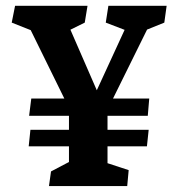

<svg xmlns="http://www.w3.org/2000/svg" viewBox="-20 -627 602 647"><path d="M83.5 -525.4 196.8 -294.9H85.4L78.1 -236.8H212.4V-189.5H82.5L76.7 -133.8H212.4V-81.1L151.9 -49.3L145 0H408.7L413.6 -53.7L342.3 -77.1V-133.8H475.1L481 -189.5H342.3V-236.8H478L482.9 -294.9H360.8L475.6 -527.3L533.7 -550.8L541.5 -607.4H345.2L336.4 -550.8L399.9 -526.4L306.2 -322.8L217.3 -526.9L265.6 -550.8L274.9 -607.4H30.8L19.5 -550.8Z"/></svg>

Font: Neuton
Style: Bold
Weight: 700
Designer: Brian M Zick
Foundry: Brian M Zick
Version: Version 1.560